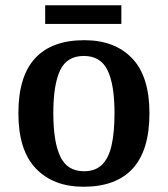

<svg xmlns="http://www.w3.org/2000/svg" viewBox="-20 -701 640 731"><path d="M298 10Q183 10 116.5 -59.5Q50 -129 50 -270Q50 -410 113.5 -479Q177 -548 301 -548Q417 -548 483 -479Q549 -410 549 -270Q549 -129 485.5 -59.5Q422 10 298 10ZM300 -49Q343 -49 368.5 -74Q394 -99 405 -148.5Q416 -198 416 -270Q416 -379 389.5 -433.5Q363 -488 299 -488Q235 -488 209 -433.5Q183 -379 183 -270Q183 -161 209.5 -105Q236 -49 300 -49ZM152 -610V-681H442V-610Z"/></svg>

Font: Noto Serif Khmer SemiBold
Style: Regular
Weight: 600
Version: Version 2.003